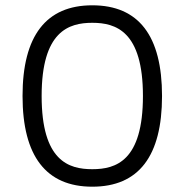

<svg xmlns="http://www.w3.org/2000/svg" viewBox="-20 -693 697 724"><path d="M328 -673C154 -673 65 -558 65 -331C65 -104 154 11 328 11C503 11 591 -104 591 -331C591 -558 503 -673 328 -673ZM328 -55C239 -55 137 -86 137 -331C137 -575 239 -607 328 -607C417 -607 519 -575 519 -331C519 -86 417 -55 328 -55Z"/></svg>

Font: Maven Pro
Style: Regular
Weight: 400
Designer: Joe Prince
Foundry: Joe Prince
Version: Version 1.003